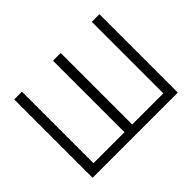

<svg xmlns="http://www.w3.org/2000/svg" viewBox="-140 -970 1230 1230"><g transform="rotate(-45 475.0 -355.0)"><path d="M89 0H861V-710H792V-62H510V-710H440V-62H159V-710H89Z"/></g></svg>

Font: FIGSv2-sans-serif
Style: Regular
Weight: 400
Designer: Matt McInerney, Pablo Impallari, Rodrigo Fuenzalida,Mirko Velimirovic
Foundry: Matt McInerney, Pablo Impallari, Rodrigo Fuenzalida
Version: Version 4.021;hotconv 1.0.109;makeotfexe 2.5.65596